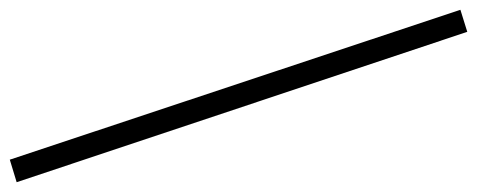

<svg xmlns="http://www.w3.org/2000/svg" viewBox="-327 -465 974 392"><g transform="rotate(-90 160.0 -269.0)"><path d="M291 198 -16 -722 30 -736 336 184Z"/></g></svg>

Font: Piazzolla
Style: Regular
Weight: 400
Designer: Juan Pablo del Peral
Foundry: Huerta Tipografica
Version: Version 1.330